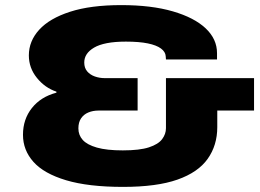

<svg xmlns="http://www.w3.org/2000/svg" viewBox="-20 -720 1017 752"><path d="M462 12Q326 12 239 -14Q152 -40 111 -86Q70 -132 70 -192Q70 -253 105 -297Q140 -341 201 -357V-361Q156 -376 124.5 -415Q93 -454 93 -503Q93 -559 133.5 -603.5Q174 -648 254.5 -674Q335 -700 455 -700Q573 -700 657 -675.5Q741 -651 785.5 -609Q830 -567 830 -512V-487H630L629 -500Q628 -517 610.5 -530Q593 -543 559 -550Q525 -557 473 -557Q430 -557 399 -551Q368 -545 348.5 -533.5Q329 -522 319.5 -507.5Q310 -493 310 -475Q310 -454 321.5 -440.5Q333 -427 351.5 -420.5Q370 -414 390 -414H519V-287H366Q344 -287 326 -279.5Q308 -272 297.5 -256.5Q287 -241 287 -217Q287 -191 304 -172Q321 -153 359.5 -142Q398 -131 461 -131Q527 -131 563.5 -143Q600 -155 615 -175Q630 -195 630 -218V-414H975V-287H831V-222Q831 -151 793.5 -98Q756 -45 675 -16.5Q594 12 462 12Z"/></svg>

Font: Archivo SemiExpanded Black
Style: Regular
Weight: 900
Width: 6
Designer: Hector Gatti
Foundry: Omnibus-Type
Version: Version 2.001